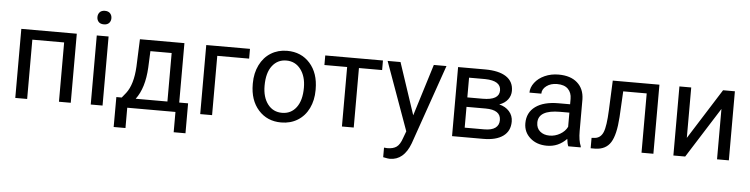

<svg xmlns="http://www.w3.org/2000/svg" viewBox="-52 -985 5714 1463"><g transform="rotate(5 2805.5 -254.0)"><path d="M500.5 0H410.2V-453.6H167V0H76.2V-528.3H500.5Z M646 0ZM743.7 0H653.3V-528.3H743.7ZM646 -668.5Q646 -690.4 659.4 -705.6Q672.9 -720.7 699.2 -720.7Q725.6 -720.7 739.3 -705.6Q752.9 -690.4 752.9 -668.5Q752.9 -646.5 739.3 -631.8Q725.6 -617.2 699.2 -617.2Q672.9 -617.2 659.4 -631.8Q646 -646.5 646 -668.5Z M883.8 -73.7 915 -112.3Q967.8 -180.7 975.1 -317.4L983.4 -528.3H1323.7V-73.7H1391.6V155.3H1301.3V0H932.6V155.3H842.3L842.8 -73.7ZM990.7 -73.7H1233.4V-444.8H1070.8L1065.4 -318.8Q1057.1 -161.1 990.7 -73.7Z M1825.2 -453.6H1581.5V0H1490.7V-528.3H1825.2Z M1869.6 0ZM1869.6 -269Q1869.6 -346.7 1900.1 -408.7Q1930.7 -470.7 1985.1 -504.4Q2039.6 -538.1 2109.4 -538.1Q2217.3 -538.1 2283.9 -463.4Q2350.6 -388.7 2350.6 -264.6V-258.3Q2350.6 -181.2 2321 -119.9Q2291.5 -58.6 2236.6 -24.4Q2181.6 9.8 2110.4 9.8Q2002.9 9.8 1936.3 -64.9Q1869.6 -139.6 1869.6 -262.7ZM1960.4 -258.3Q1960.4 -170.4 2001.2 -117.2Q2042 -64 2110.4 -64Q2179.2 -64 2219.7 -117.9Q2260.3 -171.9 2260.3 -269Q2260.3 -356 2219 -409.9Q2177.7 -463.9 2109.4 -463.9Q2042.5 -463.9 2001.5 -410.6Q1960.4 -357.4 1960.4 -258.3Z M2842.3 -455.1H2665V0H2574.7V-455.1H2400.9V-528.3H2842.3Z M2877.9 0ZM3108.4 -132.3 3231.4 -528.3H3328.1L3115.7 81.5Q3066.4 213.4 2959 213.4L2941.9 211.9L2908.2 205.6V132.3L2932.6 134.3Q2978.5 134.3 3004.2 115.7Q3029.8 97.2 3046.4 47.9L3066.4 -5.9L2877.9 -528.3H2976.6Z M3417 0V-528.3H3623Q3728.5 -528.3 3784.9 -491.5Q3841.3 -454.6 3841.3 -383.3Q3841.3 -346.7 3819.3 -317.1Q3797.4 -287.6 3754.4 -272Q3802.2 -260.7 3831.3 -228Q3860.4 -195.3 3860.4 -149.9Q3860.4 -77.1 3806.9 -38.6Q3753.4 0 3655.8 0ZM3507.3 -231.9V-72.8H3656.7Q3713.4 -72.8 3741.5 -93.8Q3769.5 -114.7 3769.5 -152.8Q3769.5 -231.9 3653.3 -231.9ZM3507.3 -304.2H3624Q3751 -304.2 3751 -378.4Q3751 -452.6 3630.9 -455.1H3507.3Z M3964.8 0ZM4306.2 0Q4298.3 -15.6 4293.5 -55.7Q4230.5 9.8 4143.1 9.8Q4064.9 9.8 4014.9 -34.4Q3964.8 -78.6 3964.8 -146.5Q3964.8 -229 4027.6 -274.7Q4090.3 -320.3 4204.1 -320.3H4292V-361.8Q4292 -409.2 4263.7 -437.3Q4235.4 -465.3 4180.2 -465.3Q4131.8 -465.3 4099.1 -440.9Q4066.4 -416.5 4066.4 -381.8H3975.6Q3975.6 -421.4 4003.7 -458.3Q4031.7 -495.1 4079.8 -516.6Q4127.9 -538.1 4185.5 -538.1Q4276.9 -538.1 4328.6 -492.4Q4380.4 -446.8 4382.3 -366.7V-123.5Q4382.3 -50.8 4400.9 -7.8V0ZM4156.2 -68.8Q4198.7 -68.8 4236.8 -90.8Q4274.9 -112.8 4292 -147.9V-256.3H4221.2Q4055.2 -256.3 4055.2 -159.2Q4055.2 -116.7 4083.5 -92.8Q4111.8 -68.8 4156.2 -68.8Z M4957 -528.3V0H4866.2V-453.6H4686.5L4675.8 -255.9Q4667 -119.6 4630.1 -61Q4593.3 -2.4 4513.2 0H4477.1V-79.6L4502.9 -81.5Q4546.9 -86.4 4565.9 -132.3Q4585 -178.2 4590.3 -302.2L4600.1 -528.3Z M5443.8 -528.3H5534.2V0H5443.8V-385.3L5200.2 0H5109.9V-528.3H5200.2V-142.6Z"/></g></svg>

Font: Roboto
Style: Regular
Weight: 400
Designer: Google
Version: Version 2.134; 2016; ttfautohint (v1.6)